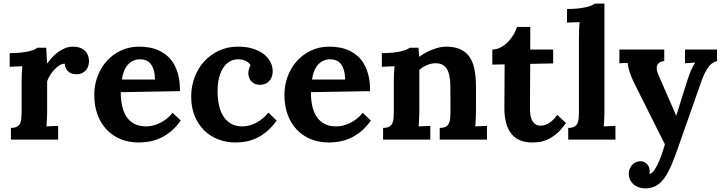

<svg xmlns="http://www.w3.org/2000/svg" viewBox="-20 -775 4005 1066"><path d="M386.7 -516.1Q404.3 -516.1 420.2 -511.2Q436 -506.3 448 -496.3Q460 -486.3 467 -470.7Q474.1 -455.1 474.1 -433.1Q474.1 -421.4 470.2 -408.9Q466.3 -396.5 458 -386.2Q449.7 -376 436.3 -369.4Q422.9 -362.8 403.8 -362.8Q393.6 -362.8 382.8 -365.5Q372.1 -368.2 363 -374.8Q354 -381.3 347.4 -392.6Q340.8 -403.8 339.4 -421.4Q324.2 -421.4 308.8 -411.4Q293.5 -401.4 280 -386.5Q266.6 -371.6 256.3 -354.5Q246.1 -337.4 241.7 -323.7V-160.6Q241.7 -153.3 241.5 -143.1Q241.2 -132.8 240.7 -121.1Q240.2 -109.4 239.5 -96.9Q238.8 -84.5 237.8 -73.2L302.7 -76.2V0H40.5V-64.9Q61.5 -64.9 73.5 -71.3Q85.4 -77.6 91.3 -89.4Q97.2 -101.1 98.6 -117.4Q100.1 -133.8 100.1 -153.8V-322.3Q100.1 -340.3 100.8 -362.5Q101.6 -384.8 104 -407.2L33.7 -404.3V-480Q68.4 -480 95 -482.9Q121.6 -485.8 140.4 -490.2Q159.2 -494.6 170.7 -499.8Q182.1 -504.9 187.5 -509.8H236.8L241.2 -423.8H242.7Q252.4 -437 266.4 -453.1Q280.3 -469.2 298.6 -483.2Q316.9 -497.1 338.9 -506.6Q360.8 -516.1 386.7 -516.1Z M758.3 -445.8Q736.3 -445.8 719 -437.5Q701.7 -429.2 689 -414.6Q676.3 -399.9 668.2 -379.2Q660.2 -358.4 656.7 -333.5H840.8Q839.8 -364.3 833.5 -385.7Q827.1 -407.2 816.2 -420.7Q805.2 -434.1 790.5 -439.9Q775.9 -445.8 758.3 -445.8ZM979 -269 650.4 -263.2Q650.4 -222.2 658 -187.3Q665.5 -152.3 682.1 -127.2Q698.7 -102.1 725.6 -87.6Q752.4 -73.2 791.5 -73.2Q806.6 -73.2 825.2 -77.1Q843.8 -81.1 863 -89.8Q882.3 -98.6 901.9 -113Q921.4 -127.4 938.5 -148.4L983.4 -106Q956.5 -67.4 926.3 -43.5Q896 -19.5 865.5 -6.3Q835 6.8 805.4 11.5Q775.9 16.1 750.5 16.1Q695.3 16.1 649.9 -2.4Q604.5 -21 571.8 -55.7Q539.1 -90.3 521.2 -139.2Q503.4 -188 503.4 -249Q503.4 -301.8 521.2 -349.9Q539.1 -397.9 571.8 -435.1Q604.5 -472.2 650.6 -494.1Q696.8 -516.1 753.4 -516.1Q781.2 -516.1 808.8 -511.2Q836.4 -506.3 861.6 -494.9Q886.7 -483.4 908.4 -464.8Q930.2 -446.3 945.8 -418.9Q961.4 -391.6 970.5 -354.5Q979.5 -317.4 979 -269Z M1358.9 -369.1Q1358.9 -377.9 1361.8 -390.4Q1364.7 -402.8 1371.1 -412.6Q1365.7 -422.4 1357.2 -428.7Q1348.6 -435.1 1339.1 -439Q1329.6 -442.9 1320.1 -444.3Q1310.5 -445.8 1303.2 -445.8Q1277.8 -445.8 1256.8 -434.3Q1235.8 -422.9 1220.5 -400.1Q1205.1 -377.4 1196.5 -344.2Q1188 -311 1188 -267.6Q1188 -229.5 1195.1 -194.3Q1202.1 -159.2 1218.3 -132.3Q1234.4 -105.5 1260.7 -89.4Q1287.1 -73.2 1325.7 -73.2Q1345.7 -73.2 1366 -78.9Q1386.2 -84.5 1404.8 -94.5Q1423.3 -104.5 1440.2 -118.7Q1457 -132.8 1470.2 -149.9L1516.1 -105.5Q1488.8 -67.9 1460 -44.2Q1431.2 -20.5 1401.9 -7.1Q1372.6 6.3 1343.8 11.2Q1314.9 16.1 1287.6 16.1Q1236.8 16.1 1192.1 -1Q1147.5 -18.1 1114 -50.8Q1080.6 -83.5 1061 -130.9Q1041.5 -178.2 1041.5 -239.3Q1041.5 -295.4 1060.5 -345.9Q1079.6 -396.5 1113.8 -434.1Q1147.9 -471.7 1195.8 -493.9Q1243.7 -516.1 1301.8 -516.1Q1349.1 -516.1 1385.3 -504.4Q1421.4 -492.7 1445.6 -473.6Q1469.7 -454.6 1481.9 -429.9Q1494.1 -405.3 1494.1 -378.9Q1494.1 -363.8 1489.5 -350.1Q1484.9 -336.4 1475.8 -326.2Q1466.8 -315.9 1453.6 -310.1Q1440.4 -304.2 1423.8 -304.2Q1405.3 -304.2 1393.1 -310.5Q1380.9 -316.9 1373 -326.4Q1365.2 -335.9 1362.1 -347.4Q1358.9 -358.9 1358.9 -369.1Z M1814 -445.8Q1792 -445.8 1774.7 -437.5Q1757.3 -429.2 1744.6 -414.6Q1731.9 -399.9 1723.9 -379.2Q1715.8 -358.4 1712.4 -333.5H1896.5Q1895.5 -364.3 1889.2 -385.7Q1882.8 -407.2 1871.8 -420.7Q1860.8 -434.1 1846.2 -439.9Q1831.5 -445.8 1814 -445.8ZM2034.7 -269 1706.1 -263.2Q1706.1 -222.2 1713.6 -187.3Q1721.2 -152.3 1737.8 -127.2Q1754.4 -102.1 1781.2 -87.6Q1808.1 -73.2 1847.2 -73.2Q1862.3 -73.2 1880.9 -77.1Q1899.4 -81.1 1918.7 -89.8Q1938 -98.6 1957.5 -113Q1977.1 -127.4 1994.1 -148.4L2039.1 -106Q2012.2 -67.4 1981.9 -43.5Q1951.7 -19.5 1921.1 -6.3Q1890.6 6.8 1861.1 11.5Q1831.5 16.1 1806.2 16.1Q1751 16.1 1705.6 -2.4Q1660.2 -21 1627.4 -55.7Q1594.7 -90.3 1576.9 -139.2Q1559.1 -188 1559.1 -249Q1559.1 -301.8 1576.9 -349.9Q1594.7 -397.9 1627.4 -435.1Q1660.2 -472.2 1706.3 -494.1Q1752.4 -516.1 1809.1 -516.1Q1836.9 -516.1 1864.5 -511.2Q1892.1 -506.3 1917.2 -494.9Q1942.4 -483.4 1964.1 -464.8Q1985.8 -446.3 2001.5 -418.9Q2017.1 -391.6 2026.1 -354.5Q2035.2 -317.4 2034.7 -269Z M2622.6 -160.6Q2622.6 -153.3 2622.3 -143.1Q2622.1 -132.8 2621.6 -121.1Q2621.1 -109.4 2620.4 -96.9Q2619.6 -84.5 2618.7 -73.2L2683.6 -76.2V0H2421.4V-64.9Q2442.4 -64.9 2454.3 -71.3Q2466.3 -77.6 2472.2 -89.4Q2478 -101.1 2479.5 -117.4Q2481 -133.8 2481 -153.8L2480.5 -296.4Q2480 -362.3 2460.4 -393.1Q2440.9 -423.8 2399.4 -423.8Q2373.5 -423.8 2349.4 -413.1Q2325.2 -402.3 2308.1 -387.2V-160.6Q2308.1 -153.3 2307.9 -143.1Q2307.6 -132.8 2307.1 -121.1Q2306.6 -109.4 2305.9 -96.9Q2305.2 -84.5 2304.2 -73.2L2369.1 -76.2V0H2106.9V-64.9Q2127.9 -64.9 2139.9 -71.3Q2151.9 -77.6 2157.7 -89.4Q2163.6 -101.1 2165 -117.4Q2166.5 -133.8 2166.5 -153.8V-322.3Q2166.5 -340.3 2167.2 -362.5Q2168 -384.8 2170.4 -407.2L2100.1 -404.3V-480Q2134.8 -480 2161.4 -482.9Q2188 -485.8 2206.8 -490.2Q2225.6 -494.6 2237.1 -499.8Q2248.5 -504.9 2253.9 -509.8H2303.2L2307.6 -460.4H2309.1Q2323.7 -471.7 2342.5 -481.9Q2361.3 -492.2 2381.1 -499.8Q2400.9 -507.3 2419.7 -511.7Q2438.5 -516.1 2453.6 -516.1Q2499.5 -516.1 2531.5 -503.2Q2563.5 -490.2 2583.7 -463.4Q2604 -436.5 2613.3 -394.5Q2622.6 -352.5 2622.6 -294.9Z M2713.4 -500Q2739.3 -500.5 2761.7 -512.9Q2784.2 -525.4 2802 -543.9Q2819.8 -562.5 2832.3 -584.5Q2844.7 -606.4 2850.6 -625.5H2924.3L2923.8 -500H3051.3V-422.9L2923.8 -420.4Q2923.3 -349.6 2923.1 -303Q2922.9 -256.3 2922.6 -228.3Q2922.4 -200.2 2922.4 -188.2Q2922.4 -176.3 2922.4 -174.3Q2922.4 -156.7 2924.6 -139.4Q2926.8 -122.1 2933.3 -108.2Q2939.9 -94.2 2951.9 -85.7Q2963.9 -77.1 2982.9 -77.1Q2989.3 -77.1 2998.8 -79.1Q3008.3 -81.1 3020.3 -87.2Q3032.2 -93.3 3045.9 -105.2Q3059.6 -117.2 3073.7 -137.2L3122.1 -92.3Q3094.7 -52.2 3067.4 -30.3Q3040 -8.3 3015.1 2Q2990.2 12.2 2969.7 14.2Q2949.2 16.1 2935.5 16.1Q2918.9 16.1 2901.1 13.4Q2883.3 10.7 2866 3.4Q2848.6 -3.9 2833.3 -17.3Q2817.9 -30.8 2805.9 -52.2Q2793.9 -73.7 2787.1 -104.2Q2780.3 -134.8 2780.3 -176.3L2781.7 -417.5L2713.4 -416.5Z M3335.9 -160.6Q3335.9 -153.3 3335.7 -143.1Q3335.4 -132.8 3335 -121.1Q3334.5 -109.4 3333.7 -96.9Q3333 -84.5 3332 -73.2L3397 -76.2V0H3134.8V-64.9Q3155.8 -64.9 3167.7 -71.3Q3179.7 -77.6 3185.5 -89.4Q3191.4 -101.1 3192.9 -117.4Q3194.3 -133.8 3194.3 -153.8V-564.9Q3194.3 -583 3195.1 -606.4Q3195.8 -629.9 3198.2 -652.3L3127.9 -649.4V-725.1Q3162.6 -725.1 3189.2 -728Q3215.8 -731 3234.6 -735.4Q3253.4 -739.7 3264.9 -744.9Q3276.4 -750 3281.7 -754.9H3335.9Z M3734.9 -133.8Q3739.3 -146.5 3745.6 -167Q3752 -187.5 3760 -213.6Q3768.1 -239.7 3777.6 -270.3Q3787.1 -300.8 3797.9 -333.5Q3800.8 -342.8 3805.2 -355.2Q3809.6 -367.7 3815.2 -380.9Q3820.8 -394 3827.1 -406.2Q3833.5 -418.5 3840.3 -426.8V-427.7L3783.2 -423.8V-500H3960.9V-436Q3929.7 -428.2 3909.4 -397.7Q3889.2 -367.2 3873.5 -321.8L3748 35.2Q3727.1 96.2 3708 140.9Q3689 185.5 3668 214.4Q3647 243.2 3621.6 257.1Q3596.2 271 3562.5 271Q3543 271 3526.4 265.1Q3509.8 259.3 3497.6 248.5Q3485.4 237.8 3478.3 222.7Q3471.2 207.5 3471.2 189Q3471.2 175.3 3476.1 162.8Q3481 150.4 3489.5 140.9Q3498 131.3 3510 125.7Q3522 120.1 3536.1 120.1Q3546.4 120.1 3555.7 124.3Q3564.9 128.4 3572 135.7Q3579.1 143.1 3583.3 153.3Q3587.4 163.6 3587.4 175.8Q3587.4 182.1 3585.9 189.5V190.4Q3596.2 190.4 3607.4 176.5Q3618.7 162.6 3630.1 139.9Q3641.6 117.2 3652.1 87.6Q3662.6 58.1 3671.4 26.4L3512.7 -290.5Q3498.5 -318.4 3489.7 -338.9Q3481 -359.4 3475.8 -374.8Q3470.7 -390.1 3468.5 -402.3Q3466.3 -414.6 3464.8 -425.8L3418.9 -423.8V-500H3668V-436Q3644.5 -433.1 3635.3 -422.4Q3626 -411.6 3626 -397Q3626 -387.7 3628.9 -377.7Q3631.8 -367.7 3636.2 -357.9L3733.9 -133.8Z"/></svg>

Font: DimaFred
Style: Bold
Weight: 800
Designer: R.Balvardi
Foundry: R.Balvardi (r.balvardi@gmail.com)
Version: Version 1.00;August 2, 2018;FontCreator 11.5.0.2427 64-bit